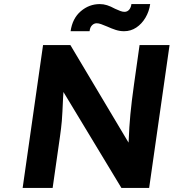

<svg xmlns="http://www.w3.org/2000/svg" viewBox="-20 -921 851 941"><path d="M91 0 191 -700H325L610 -222Q611 -230 611 -238Q612 -267 614 -297.5Q616 -328 619 -360.5Q622 -393 626.5 -429.5Q631 -466 637 -509L664 -700H811L711 0H575L291 -470Q290 -453 289 -439Q287 -402 286 -375Q285 -348 283 -328Q281 -308 279 -290Q277 -272 274 -252L238 0ZM588 -768Q567 -768 547 -774.5Q527 -781 505 -791Q488 -798 476 -802.5Q464 -807 454 -807Q441 -807 431 -797Q421 -787 419 -768H326Q335 -831 376 -866Q417 -901 469 -901Q487 -901 504.5 -895.5Q522 -890 544 -878Q559 -871 570 -867Q581 -863 590 -863Q604 -863 613 -873.5Q622 -884 624 -901H716Q711 -865 693 -834.5Q675 -804 648 -786Q621 -768 588 -768Z"/></svg>

Font: Lexend SemBd
Style: Italic
Weight: 600
Italic angle: -8.13011°
Designer: Bonnie Shaver-Troup, Thomas Jockin
Foundry: Lexend
Version: Version 1.007